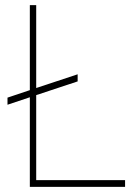

<svg xmlns="http://www.w3.org/2000/svg" viewBox="-20 -731 526 751"><path d="M121.6 -26.4H469.2V0H96.7V-350.6L9.3 -321.3V-349.1L96.7 -378.4V-710.9H121.6V-386.7L283.7 -440.4V-412.6L121.6 -358.9Z"/></svg>

Font: Robert Sans Thin
Style: Regular
Weight: 100
Designer: Christian Robertson (extended by Adam Twardoch)
Foundry: Google
Version: Version 12.135;April 2, 2019;FontCreator 11.5.0.2425 64-bit;